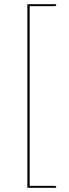

<svg xmlns="http://www.w3.org/2000/svg" viewBox="-20 -771 329 912"><path d="M121 -742V112H240Q247 112 247 118V121H110V-751H247V-748Q247 -742 240 -742Z"/></svg>

Font: Lato 2
Style: Regular
Weight: 100
Designer: Lukasz Dziedzic with Adam Twardoch and Botio Nikoltchev
Foundry: tyPoland Lukasz Dziedzic
Version: Version 2.015; 2015-08-06; http://www.latofonts.com/